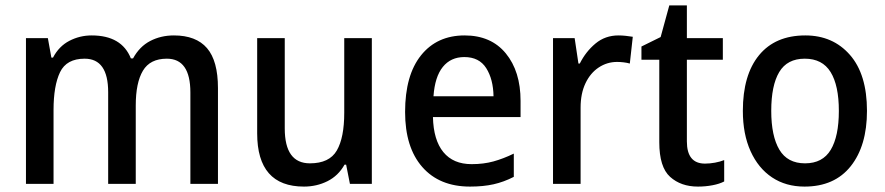

<svg xmlns="http://www.w3.org/2000/svg" viewBox="-20 -680 3273 710"><path d="M623 -549Q705 -549 745.5 -502Q786 -455 786 -354V0H684V-338Q684 -463 597 -463Q535 -463 508.5 -418.5Q482 -374 482 -290V0H380V-339Q380 -463 293 -463Q226 -463 202 -413Q178 -363 178 -273V0H76V-539H157L170 -467H176Q198 -509 236.5 -529Q275 -549 319 -549Q430 -549 464 -464H472Q496 -508 535.5 -528.5Q575 -549 623 -549Z M1355 -539V0H1274L1260 -71H1254Q1231 -30 1191 -10Q1151 10 1104 10Q931 10 931 -187V-539H1033V-205Q1033 -76 1126 -76Q1198 -76 1225.5 -123.5Q1253 -171 1253 -263V-539Z M1698 -549Q1796 -549 1850.5 -482.5Q1905 -416 1905 -307V-247H1581Q1583 -162 1619.5 -117.5Q1656 -73 1724 -73Q1768 -73 1804.5 -83Q1841 -93 1880 -112V-26Q1843 -7 1805 1.5Q1767 10 1718 10Q1605 10 1541.5 -62.5Q1478 -135 1478 -266Q1478 -402 1537 -475.5Q1596 -549 1698 -549ZM1697 -469Q1647 -469 1617.5 -432.5Q1588 -396 1583 -324H1805Q1804 -387 1778 -428Q1752 -469 1697 -469Z M2267 -549Q2280 -549 2294 -547.5Q2308 -546 2320 -544L2309 -445Q2299 -448 2286 -449.5Q2273 -451 2262 -451Q2225 -451 2194 -430.5Q2163 -410 2145 -372Q2127 -334 2127 -282V0H2025V-539H2105L2119 -445H2124Q2146 -489 2182 -519Q2218 -549 2267 -549Z M2587 -75Q2605 -75 2624 -78.5Q2643 -82 2658 -88V-9Q2641 0 2615 5Q2589 10 2561 10Q2498 10 2458 -26Q2418 -62 2418 -154V-459H2352V-508L2423 -543L2455 -660H2520V-539H2653V-459H2520V-157Q2520 -75 2587 -75Z M3186 -270Q3186 -141 3126 -65.5Q3066 10 2955 10Q2886 10 2835 -24Q2784 -58 2755.5 -121Q2727 -184 2727 -270Q2727 -403 2787 -476Q2847 -549 2958 -549Q3060 -549 3123 -477Q3186 -405 3186 -270ZM2832 -270Q2832 -177 2862 -126.5Q2892 -76 2957 -76Q3022 -76 3052 -126Q3082 -176 3082 -270Q3082 -364 3051.5 -413.5Q3021 -463 2956 -463Q2891 -463 2861.5 -413.5Q2832 -364 2832 -270Z"/></svg>

Font: Noto Sans Gurmukhi SemiCondensed Medium
Style: Regular
Weight: 500
Width: 4
Designer: Jelle Bosma - Monotype Design Team
Foundry: Monotype Imaging Inc.
Version: Version 2.004; ttfautohint (v1.8.4.7-5d5b)